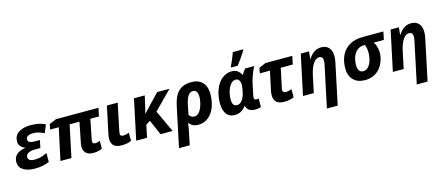

<svg xmlns="http://www.w3.org/2000/svg" viewBox="-62 -1539 5812 2522"><g transform="rotate(-15 2844.5 -278.0)"><path d="M372.1 -232.9H299.8Q241.2 -232.9 207.5 -214.1Q173.8 -195.3 173.8 -162.1Q173.8 -134.8 195.8 -119.9Q217.8 -105 259.8 -105Q304.7 -105 345.5 -115Q386.2 -125 432.1 -148.9V-28.8Q354 9.8 235.8 9.8Q135.3 9.8 77.1 -28.1Q19 -65.9 19 -133.8Q19 -260.3 179.2 -286.1V-289.1Q140.1 -304.2 119.1 -331.8Q98.1 -359.4 98.1 -394Q98.1 -471.2 158.2 -513.7Q218.3 -556.2 326.2 -556.2Q445.8 -556.2 522.9 -514.2L478 -405.8Q433.1 -428.2 399.2 -437Q365.2 -445.8 330.1 -445.8Q282.7 -445.8 257.3 -430.2Q231.9 -414.6 231.9 -384.8Q231.9 -359.4 255.6 -347.7Q279.3 -335.9 328.1 -335.9H394Z M1086.4 -106.9Q1118.2 -106.9 1150.4 -123V-17.1Q1101.6 9.8 1029.3 9.8Q965.3 9.8 931.2 -21.5Q897 -52.7 897 -111.8Q897 -125 899.7 -142.1Q902.3 -159.2 958 -434.1H824.2L732.4 0H583L676.3 -434.1H559.1L573.2 -505.9L668.9 -545.9H1246.1L1223.1 -434.1H1106L1053.2 -169.9Q1049.3 -150.4 1049.3 -142.1Q1049.3 -106.9 1086.4 -106.9Z M1468.3 -108.9Q1500.5 -108.9 1546.9 -126V-16.1Q1492.7 9.8 1417 9.8Q1344.7 9.8 1309.8 -20.8Q1274.9 -51.3 1274.9 -116.2Q1274.9 -141.6 1286.1 -192.9L1360.8 -545.9H1507.8L1432.1 -184.1Q1426.3 -155.3 1426.3 -144Q1426.3 -108.9 1468.3 -108.9Z M2044.4 -545.9H2212.4L1969.2 -299.8L2108.4 0H1944.3L1855 -205.1L1796.4 -169.9L1760.3 0H1613.3L1729 -545.9H1876Q1841.3 -390.1 1833.5 -360.8Q1825.7 -331.5 1819.3 -311H1821.3Z M2713.9 -344.2Q2713.9 -241.7 2682.1 -160.6Q2650.4 -79.6 2591.8 -34.9Q2533.2 9.8 2458 9.8Q2378.4 9.8 2332 -50.8Q2327.6 -10.7 2319.8 32.2Q2312 75.2 2276.9 240.2H2130.9L2242.2 -288.1Q2264.6 -393.6 2297.4 -447.8Q2330.1 -502 2382.3 -529.1Q2434.6 -556.2 2511.2 -556.2Q2606.4 -556.2 2660.2 -500Q2713.9 -443.8 2713.9 -344.2ZM2502 -437Q2459.5 -437 2433.6 -398.7Q2407.7 -360.4 2391.1 -280.8L2364.3 -151.9Q2388.2 -108.9 2437 -108.9Q2470.7 -108.9 2499.3 -140.4Q2527.8 -171.9 2546.4 -232.4Q2564.9 -293 2564.9 -346.2Q2564.9 -389.2 2548.8 -413.1Q2532.7 -437 2502 -437Z M3191.4 -472.2Q3200.7 -492.2 3215.1 -513.4Q3229.5 -534.7 3240.2 -545.9H3364.3Q3342.3 -505.4 3319.6 -446.5Q3296.9 -387.7 3284.2 -329.1L3251.5 -172.9Q3248.5 -158.2 3248.5 -147Q3248.5 -115.2 3278.3 -115.2Q3295.9 -115.2 3310.1 -121.1V-4.9Q3279.3 9.8 3229.5 9.8Q3131.3 9.8 3109.4 -70.8H3106.4Q3066.9 -24.4 3031.5 -7.3Q2996.1 9.8 2951.2 9.8Q2880.4 9.8 2841.3 -42.2Q2802.2 -94.2 2802.2 -188Q2802.2 -291.5 2835 -376.2Q2867.7 -460.9 2926.8 -508.5Q2985.8 -556.2 3059.1 -556.2Q3102.5 -556.2 3133.1 -537.1Q3163.6 -518.1 3188.5 -472.2ZM3016.1 -108.9Q3053.7 -108.9 3082 -143.3Q3110.4 -177.7 3126.7 -243.4Q3143.1 -309.1 3143.1 -351.1Q3143.1 -390.1 3127.4 -413.6Q3111.8 -437 3080.1 -437Q3045.4 -437 3015.9 -403.8Q2986.3 -370.6 2968.8 -315.7Q2951.2 -260.7 2951.2 -202.1Q2951.2 -153.8 2967 -131.3Q2982.9 -108.9 3016.1 -108.9ZM3067.4 -621.1Q3104.5 -695.3 3140.6 -795.9H3279.3V-784.2Q3220.7 -687.5 3155.3 -606H3067.4Z M3679.2 -108.9Q3710.9 -108.9 3758.3 -126V-16.1Q3704.1 9.8 3628.4 9.8Q3556.2 9.8 3521.2 -20.8Q3486.3 -51.3 3486.3 -116.2Q3486.3 -140.6 3492.2 -170.9L3548.3 -434.1H3410.2L3424.3 -505.9L3517.1 -545.9H3882.3L3858.4 -434.1H3695.3L3639.2 -170.9Q3636.2 -156.2 3636.2 -145Q3636.2 -108.9 3679.2 -108.9Z M4289.1 240.2H4142.1L4260.3 -318.8Q4268.1 -352.1 4268.1 -377Q4268.1 -437 4215.3 -437Q4170.4 -437 4133.8 -381.3Q4097.2 -325.7 4076.2 -226.1L4028.3 0H3881.3L3997.1 -545.9H4109.4L4099.1 -444.8H4102.1Q4173.3 -556.2 4275.4 -556.2Q4342.8 -556.2 4379.6 -515.4Q4416.5 -474.6 4416.5 -398.9Q4416.5 -363.3 4405.3 -311Z M5003.4 -288.1Q5003.4 -234.9 4982.2 -175.8Q4960.9 -116.7 4924.6 -75.7Q4888.2 -34.7 4837.6 -12.5Q4787.1 9.8 4723.1 9.8Q4625 9.8 4568.1 -47.9Q4511.2 -105.5 4511.2 -207Q4511.2 -310.1 4550.3 -387Q4589.4 -463.9 4663.8 -504.9Q4738.3 -545.9 4839.4 -545.9H5121.1L5098.1 -437H4959.5Q4977.5 -415 4990.5 -376.7Q5003.4 -338.4 5003.4 -288.1ZM4826.2 -437Q4774.9 -437 4737.1 -407.7Q4699.2 -378.4 4679.2 -326.4Q4659.2 -274.4 4659.2 -210Q4659.2 -109.9 4732.4 -109.9Q4789.1 -109.9 4824.7 -173.8Q4860.4 -237.8 4860.4 -333Q4860.4 -387.2 4840.3 -437Z M5511.2 240.2H5364.3L5482.4 -318.8Q5490.2 -352.1 5490.2 -377Q5490.2 -437 5437.5 -437Q5392.6 -437 5356 -381.3Q5319.3 -325.7 5298.3 -226.1L5250.5 0H5103.5L5219.2 -545.9H5331.5L5321.3 -444.8H5324.2Q5395.5 -556.2 5497.6 -556.2Q5564.9 -556.2 5601.8 -515.4Q5638.7 -474.6 5638.7 -398.9Q5638.7 -363.3 5627.4 -311Z"/></g></svg>

Font: Zoram GWebM
Style: Bold Italic
Weight: 700
Italic angle: -12°
Foundry: Ascender Corporation
Version: Version 1.000